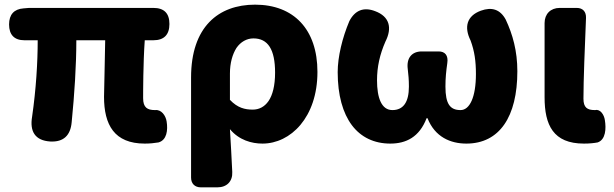

<svg xmlns="http://www.w3.org/2000/svg" viewBox="-20 -603 2638 825"><path d="M557 -569H406H105L81 -567C40 -564 19 -540 19 -498C19 -454 41 -430 85 -430H142C142 -335 135 -220 118 -102C107 -38 131 1 196 5C253 8 283 -21 288 -78C300 -199 308 -322 308 -430H432C431 -338 427 -219 427 -187C427 -67 471 14 602 14C623 14 644 12 661 9C697 -1 702 -44 696 -81C692 -107 673 -133 647 -130C647 -130 646 -130 646 -130C613 -130 595 -141 595 -181C595 -204 595 -333 602 -430H639C685 -430 708 -454 708 -500C708 -546 685 -569 639 -569Z M801 -34V160C801 186 817 202 843 202H891H914C955 202 980 176 978 136C975 76 972 15 968 -48C1007 -1 1061 14 1108 14C1228 14 1344 -98 1344 -294C1344 -477 1242 -583 1076 -583C918 -583 801 -487 801 -270ZM996 -397C1014 -423 1040 -438 1069 -438C1131 -438 1162 -391 1162 -291C1162 -234 1151 -194 1134 -169C1116 -143 1092 -132 1066 -132C1033 -132 1001 -139 968 -174V-287C968 -333 979 -370 996 -397Z M1492 -65C1531 -13 1588 14 1657 14C1725 14 1782 -14 1813 -95H1817C1849 -14 1916 14 1984 14C2126 14 2203 -101 2203 -297C2203 -384 2183 -455 2153 -519C2129 -563 2093 -574 2046 -557C1986 -535 1973 -487 2002 -429C2019 -383 2025 -340 2025 -285C2025 -185 1998 -130 1959 -130C1914 -130 1894 -156 1894 -231C1894 -269 1897 -296 1902 -332C1907 -365 1892 -382 1865 -382H1815H1792C1750 -382 1726 -354 1732 -307C1735 -282 1737 -260 1737 -231C1737 -164 1713 -130 1666 -130C1619 -130 1600 -183 1600 -258C1600 -316 1612 -369 1636 -424C1666 -483 1654 -532 1592 -555C1543 -574 1505 -559 1481 -512C1451 -441 1431 -359 1431 -293C1431 -194 1453 -117 1492 -65Z M2320 -377V-185C2320 -66 2357 14 2489 14C2513 14 2532 12 2548 9C2583 -3 2585 -51 2579 -87C2576 -109 2560 -135 2538 -130C2537 -130 2537 -130 2536 -130C2503 -130 2487 -141 2487 -179C2487 -259 2493 -403 2498 -526C2499 -553 2484 -569 2458 -569H2410H2385C2346 -569 2320 -543 2320 -504Z"/></svg>

Font: GenSenRounded2 TW H
Style: Regular
Weight: 900
Version: Version 2.100;PS 2.1;hotconv 16.6.51;makeotf.lib2.5.65220 DE